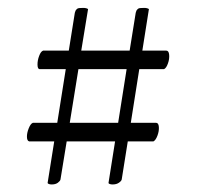

<svg xmlns="http://www.w3.org/2000/svg" viewBox="-20 -539 509 496"><path d="M317.9 -221.7H383.3Q389.6 -221.7 390.4 -210.9Q391.1 -200.2 386.7 -188.5Q382.3 -176.8 376.5 -173.8H310.1L294.4 -75.2Q293.5 -71.3 287.1 -66.9Q280.8 -62.5 271 -62.5Q266.6 -62.5 263.9 -63.5Q261.2 -64.5 260.7 -65.4L260.3 -66.4L277.3 -173.8H152.3L136.2 -75.2Q135.3 -71.3 129.4 -66.9Q123.5 -62.5 113.8 -62.5Q109.4 -62.5 106.7 -63.5Q104 -64.5 103.5 -65.4L103 -66.4L120.1 -173.8H55.2Q49.8 -175.3 49.6 -185.3Q49.3 -195.3 54.2 -207.5Q59.1 -219.7 64.9 -221.7H127.9L149.9 -360.4H82.5Q77.1 -360.4 76.9 -371.6Q76.7 -382.8 81.1 -394.5Q85.4 -406.2 91.3 -408.2H157.7L173.3 -505.9Q174.8 -510.7 175.3 -511.7Q175.8 -512.7 178 -515.1Q180.2 -517.6 184.1 -518.1Q188 -518.6 194.8 -518.6Q203.1 -518.6 207.5 -515.6L189.9 -408.2H314.9L330.6 -505.9Q332 -510.7 332.5 -511.7Q333 -512.7 335.2 -515.1Q337.4 -517.6 341.3 -518.1Q345.2 -518.6 352.1 -518.6Q360.4 -518.6 364.7 -515.6L347.7 -408.2H409.7Q416 -408.2 417 -397.5Q418 -386.7 413.8 -375Q409.7 -363.3 403.8 -360.4H339.8ZM285.2 -221.7 307.1 -360.4H182.6L160.2 -221.7Z"/></svg>

Font: Amiri
Style: Regular
Weight: 400
Designer: Khaled Hosny
Version: Version 000.108